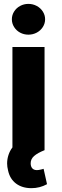

<svg xmlns="http://www.w3.org/2000/svg" viewBox="-20 -772 320 987"><path d="M21.5 104.5Q16.6 85 16.6 68.4Q16.6 45.9 23.7 24.4Q30.8 2.9 43.9 -14.2V-530.3H209V0Q173.3 14.2 155.5 29.8Q137.7 45.4 137.7 67.4Q137.7 84 146 93.3Q154.3 102.5 169.9 102.5Q178.7 102.5 192.1 99.1Q205.6 95.7 204.1 95.7L221.7 174.8Q184.6 195.3 141.6 195.3Q94.2 195.3 62.5 171.6Q30.8 147.9 21.5 104.5ZM41 -672.9Q41 -694.3 52.5 -712.6Q64 -731 83.5 -741.5Q103 -752 126 -752Q148.9 -752 168.7 -741.5Q188.5 -731 200.2 -712.6Q211.9 -694.3 211.9 -672.9Q211.9 -651.4 200.2 -633.1Q188.5 -614.7 168.7 -604.2Q148.9 -593.8 126 -593.8Q103 -593.8 83.5 -604.2Q64 -614.7 52.5 -633.1Q41 -651.4 41 -672.9Z"/></svg>

Font: Pretendard GOV ExtraBold
Style: Regular
Weight: 800
Designer: Base glyphs from Inter by Rasmus Andersson; Hangeul glyphs from Noto Sans CJK(Source Han Sans) by Jang Soo-young and Kan
Foundry: Kil Hyung-jin
Version: Version 1.309